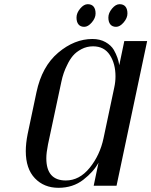

<svg xmlns="http://www.w3.org/2000/svg" viewBox="-20 -886 722 916"><path d="M103 -165Q103 -202 112 -247L154 -446Q180 -569 257.5 -634.5Q335 -700 421 -700Q457 -700 483.5 -685Q510 -670 523 -648Q544 -611 549 -575L573 -690H682L536 0H427L450 -110Q427 -67 377.5 -28.5Q328 10 259 10Q190 10 146.5 -35.5Q103 -81 103 -165ZM531 -522Q531 -582 504 -623.5Q477 -665 424 -665Q394 -665 368.5 -651.5Q343 -638 327.5 -619.5Q312 -601 300 -575Q282 -540 273 -497L209 -197Q201 -157 201 -131Q201 -25 294 -25Q359 -25 408 -85.5Q457 -146 474 -227L525 -468Q531 -495 531 -522ZM550.5 -866Q569 -866 578.5 -854.5Q588 -843 588 -821.5Q588 -800 570 -779Q552 -758 534 -758Q516 -758 506.5 -769.5Q497 -781 497 -802.5Q497 -824 514.5 -845Q532 -866 550.5 -866ZM398.5 -866Q417 -866 426.5 -854.5Q436 -843 436 -821.5Q436 -800 418 -779Q400 -758 382 -758Q364 -758 354.5 -769.5Q345 -781 345 -802.5Q345 -824 362.5 -845Q380 -866 398.5 -866Z"/></svg>

Font: Trochut
Style: Italic
Weight: 400
Italic angle: -12°
Designer: Andreu Balius
Foundry: Andreu Balius
Version: Version 1.001